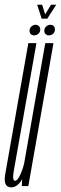

<svg xmlns="http://www.w3.org/2000/svg" viewBox="-43 -781 256 806"><path d="M48.5 0H76L181.5 -600H147L51.5 -56ZM110 -600H76L5 -197.5Q-11 -105.5 -21 -50Q-31 5.5 4.5 5.5Q29 5.5 48.2 -25.8Q67.5 -57 74 -93L61 -108Q56.5 -81 43.8 -51.5Q31 -22 20.5 -22Q7.5 -22 14.8 -63.5Q22 -105 38 -194ZM100.5 -632.5Q110 -632.5 118 -639.2Q126 -646 126 -657Q126 -666 120.2 -671.5Q114.5 -677 106.5 -677Q97 -677 89 -670Q81 -663 81 -652Q81 -643 86.2 -637.8Q91.5 -632.5 100.5 -632.5ZM162 -632.5Q172.5 -632.5 180 -639.2Q187.5 -646 187.5 -657Q187.5 -666 182.5 -671.5Q177.5 -677 168 -677Q159 -677 151 -670Q143 -663 143 -652Q143 -643 148.5 -637.8Q154 -632.5 162 -632.5ZM132 -702.5H155.5L193 -761H171L146.5 -720.5L134 -761H113Z"/></svg>

Font: Anybody UltraCondensed ExtraLight
Style: Italic
Weight: 250
Width: 1
Italic angle: -10°
Version: Version 1.113;gftools[0.9.25]